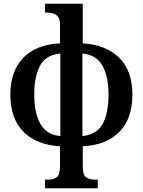

<svg xmlns="http://www.w3.org/2000/svg" viewBox="-20 -780 771 1037"><path d="M223 237V190H243Q268 190 286 177.5Q304 165 304 120V10Q179 3 107.5 -67.5Q36 -138 36 -269Q36 -397 106.5 -468.5Q177 -540 304 -546V-648Q304 -676 293.5 -689.5Q283 -703 267 -707.5Q251 -712 235 -712H223V-760H427V-546Q553 -538 624 -468Q695 -398 695 -269Q695 -139 624.5 -67.5Q554 4 427 10V120Q427 165 445 177.5Q463 190 489 190H508V237ZM306 -45V-491Q229 -484 197 -426.5Q165 -369 165 -269Q165 -169 198.5 -110.5Q232 -52 306 -45ZM425 -45Q503 -53 534.5 -111Q566 -169 566 -269Q566 -368 533 -426Q500 -484 425 -491Z"/></svg>

Font: Noto Serif SemiCondensed SemiBold
Style: Regular
Weight: 600
Width: 4
Designer: Monotype Design Team
Foundry: Monotype Imaging Inc.
Version: Version 2.013; ttfautohint (v1.8.4.7-5d5b)